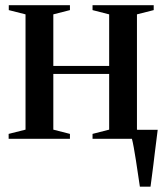

<svg xmlns="http://www.w3.org/2000/svg" viewBox="-20 -522 613 722"><path d="M506 180Q502.5 158 498.8 132Q495 106 491 80.2Q487 54.5 483 32.5Q479 10.5 475.5 -2.5L451 -34H573Q570.5 -14 567.8 7.8Q565 29.5 562.2 52.2Q559.5 75 556.8 97.2Q554 119.5 551.2 140.5Q548.5 161.5 546 180ZM12.5 0V-18.5L76 -34.5V-468L13 -484V-502.5H243V-484L180.5 -468V-274H390.5V-468L328 -484V-502.5H558V-484L495 -468V-34.5L558.5 -18.5V0H328V-18.5L390.5 -34.5V-244H180.5V-34.5L243 -18.5V0Z"/></svg>

Font: Merriweather 144pt Medium
Style: Regular
Weight: 500
Version: Version 2.100